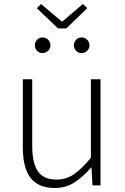

<svg xmlns="http://www.w3.org/2000/svg" viewBox="-20 -926 623 959"><path d="M254 13Q172 13 133 -37Q94 -87 94 -190V-530H141V-196Q141 -111 169.5 -70Q198 -29 262 -29Q310 -29 349 -55.5Q388 -82 434 -138V-530H482V0H442L437 -89H435Q395 -43 352 -15Q309 13 254 13ZM270 -784 164 -885 185 -906 288 -819H292L394 -906L416 -885L311 -784ZM192 -661Q176 -661 165 -672.5Q154 -684 154 -699Q154 -716 165 -727.5Q176 -739 192 -739Q209 -739 220.5 -727.5Q232 -716 232 -699Q232 -684 220.5 -672.5Q209 -661 192 -661ZM388 -661Q371 -661 360 -672.5Q349 -684 349 -699Q349 -716 360 -727.5Q371 -739 388 -739Q404 -739 415.5 -727.5Q427 -716 427 -699Q427 -684 415.5 -672.5Q404 -661 388 -661Z"/></svg>

Font: Noto Sans KR ExtraLight
Style: Regular
Weight: 250
Designer: Ryoko NISHIZUKA  (kana, bopomofo & ideographs); Paul D. Hunt (Latin, Greek & Cyrillic); Sandoll Communications , Soo-you
Foundry: Adobe
Version: Version 2.004-H2;hotconv 1.0.118;makeotfexe 2.5.65603